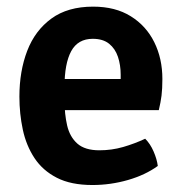

<svg xmlns="http://www.w3.org/2000/svg" viewBox="-20 -530 538 564"><path d="M119.5 -206.5V-298H334.5V-310.5Q334.5 -339 326.5 -363Q318.5 -387 300.5 -401.5Q282.5 -416 252.5 -416Q209 -416 189.2 -379.8Q169.5 -343.5 169.5 -275V-235.5Q169.5 -195 177.2 -161.5Q185 -128 207.2 -108.2Q229.5 -88.5 272 -88.5Q308 -88.5 341.8 -98.2Q375.5 -108 406.5 -122.5Q421.5 -107.5 431.2 -85Q441 -62.5 443.5 -42.5Q407 -16 355.8 -1.2Q304.5 13.5 251.5 13.5Q188.5 13.5 147 -7.8Q105.5 -29 81.2 -65.8Q57 -102.5 47 -149.2Q37 -196 37 -246Q37 -321 60 -380.8Q83 -440.5 131 -475.5Q179 -510.5 253.5 -510.5Q319 -510.5 364.2 -482.2Q409.5 -454 433.2 -406Q457 -358 457 -298Q457 -269 454.5 -249.2Q452 -229.5 446.5 -206.5Z"/></svg>

Font: Signika Light SemiBold
Style: Regular
Weight: 600
Version: Version 2.003;gftools[0.9.32]